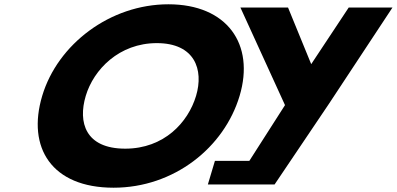

<svg xmlns="http://www.w3.org/2000/svg" viewBox="-20 -860 1850 895"><path d="M1100.6 -825 1308.5 -370 1142.2 -110H981.8L948.9 0H1071.9H1259.9L1513.3 -376L1809.6 -825H1605.6L1430.7 -561L1322.6 -825ZM176.7 -413C104.6 -172 220.6 15 509.4 15C790.9 15 1024.8 -172 1096.9 -413C1169 -654 1038.6 -840 765.1 -840C493.4 -840 248.7 -654 176.7 -413ZM379.7 -413C416.4 -536 535.5 -659 711 -659C887.6 -659 930.7 -536 893.9 -413C857.1 -290 745.3 -167 563.8 -167C377.5 -167 342.9 -290 379.7 -413Z"/></svg>

Font: Hussar
Style: BdSuprExtOblThree
Weight: 700
Foundry: Cannot Into Space Fonts
Version: Version 2.00